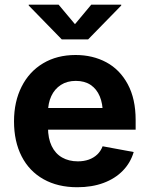

<svg xmlns="http://www.w3.org/2000/svg" viewBox="-20 -787 636 818"><path d="M39.7 -270.1Q39.7 -353.7 72.1 -417.8Q104.4 -482 163.8 -517.4Q223.1 -552.7 301.9 -552.7Q375 -552.7 432.8 -521.7Q490.6 -490.7 524.2 -428.4Q557.9 -366 557.9 -275.8V-234.7H99.8V-326.9H486.6L418.1 -302.2Q418.1 -345.3 405 -376.6Q391.8 -408 366.2 -425.2Q340.5 -442.4 303 -442.4Q265.9 -442.4 239.2 -425.1Q212.5 -407.7 198.5 -377.5Q184.5 -347.3 184.5 -308.7V-243.8Q184.5 -197.4 200.1 -165Q215.7 -132.5 244.4 -116.1Q273.2 -99.6 311.6 -99.6Q337.2 -99.6 358.2 -107Q379.2 -114.5 394.3 -128.8Q409.3 -143.1 417.2 -163.8L549.6 -139.3Q536.2 -93.6 503.4 -59.9Q470.6 -26.1 421.2 -7.7Q371.8 10.7 309.3 10.7Q226.1 10.7 165.4 -23.5Q104.6 -57.6 72.2 -120.9Q39.7 -184.3 39.7 -270.1ZM299.4 -684 368.8 -767.1H496.5V-763.5L355.4 -619.1H243.2L102.4 -763.5V-767.1H229.7Z"/></svg>

Font: Raveo Variable
Style: Regular
Weight: 400
Designer: Jakub Foglar, Rasmus Andersson (Inter)
Foundry: Jakubfoglar.com
Version: Version 1.000;Glyphs 3.2.3 (3260)